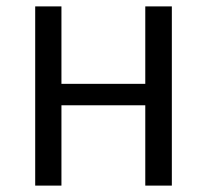

<svg xmlns="http://www.w3.org/2000/svg" viewBox="-20 -580 647 600"><path d="M517 -560V0H434V-251H172V0H90V-560H172V-318H434V-560Z"/></svg>

Font: Carrois Gothic SC
Style: Regular
Weight: 400
Designer: Ralph du Carrois
Foundry: Ralph du Carrois
Version: Version 1.002